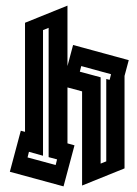

<svg xmlns="http://www.w3.org/2000/svg" viewBox="-20 -660 486 683"><path d="M15 -49 54 -195 69 -191V-579L220 -640V-425L240 -500L438 -446L423 -390V-61L272 0V-335L220 -349V-150L245 -143L206 3ZM133 -106 83 -120 78 -100 178 -73 183 -93 153 -101V-561L133 -553ZM338 -385V-78L358 -86V-379L370 -376L375 -396L269 -425L264 -405Z"/></svg>

Font: Blaka Hollow
Style: Regular
Weight: 400
Designer: Mohamed Gaber
Foundry: Kief Type Foundry
Version: Version 1.003; ttfautohint (v1.8.4.7-5d5b)